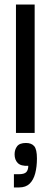

<svg xmlns="http://www.w3.org/2000/svg" viewBox="-20 -583 222 842"><path d="M50 0V-563H132V0ZM41 239V181H62Q87 181 95.5 171.5Q104 162 104 144Q72 146 58 132Q44 118 44 94Q44 73 55 58.5Q66 44 94 44Q118 44 130 58Q142 72 142 112Q142 148 134.5 177Q127 206 110 222.5Q93 239 64 239Z"/></svg>

Font: Darker Grotesque SemiBold
Style: Regular
Weight: 600
Designer: Gabriel Lam
Foundry: TypeRant
Version: Version 1.000;gftools[0.9.28]